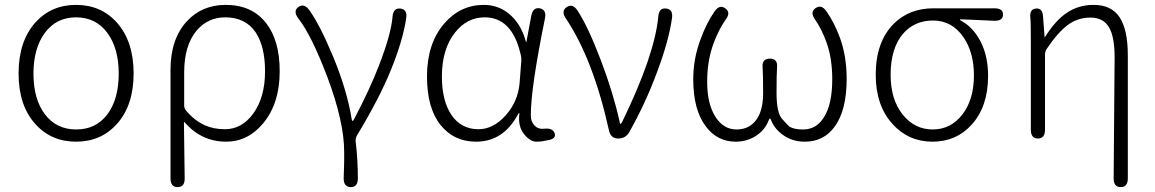

<svg xmlns="http://www.w3.org/2000/svg" viewBox="-20 -567 4728 786"><path d="M124 -60Q56 -136 56 -266.5Q56 -397 124 -474Q189 -547 291.5 -547Q394 -547 459 -474Q527 -397 527 -266.5Q527 -136 459 -60Q394 13 291.5 13Q189 13 124 -60ZM164 -99Q211 -37 292 -37Q373 -37 419.5 -99Q466 -161 466 -265.5Q466 -370 419 -433Q372 -496 291.5 -496Q211 -496 164 -433Q117 -370 117 -265.5Q117 -161 164 -99Z M707 199Q678 199 678 163V-281Q678 -407 745 -480Q807 -547 904 -547Q1011 -547 1069 -473Q1125 -402 1125 -275Q1125 -144 1058 -63Q995 13 906 13Q805 13 736 -66Q733 -70 733 -65L736 162Q737 199 707 199ZM901 -38Q971 -38 1018 -104Q1065 -170 1065 -275Q1065 -376 1027 -434Q985 -496 902 -496Q831 -496 785 -442Q734 -381 734 -271V-135Q734 -123 742 -114Q775 -74 819 -54Q855 -38 901 -38Z M1416 199Q1386 198 1387 162L1389 91Q1389 73 1389 55Q1389 -68 1320 -252Q1255 -423 1201 -492Q1179 -521 1201 -538Q1224 -555 1246 -526Q1289 -466 1343 -337Q1401 -197 1420 -78Q1421 -72 1423.5 -72Q1426 -72 1430 -80Q1496 -206 1531 -298Q1581 -426 1587 -499Q1590 -535 1619 -532Q1648 -529 1643 -493Q1629 -400 1580 -280Q1533 -164 1441 -12Q1435 -1 1436 12Q1445 88 1445 163Q1445 199 1416 199Z M1929 13Q1838 13 1783 -56Q1728 -125 1728 -254Q1728 -388 1798 -470Q1864 -547 1961 -547Q2018 -547 2062 -512Q2113 -471 2133 -396Q2134 -391 2135 -396L2155 -503Q2162 -538 2190 -533Q2218 -527 2211 -492Q2153 -207 2153 -95Q2153 -69 2168.5 -53Q2184 -37 2208 -40Q2241 -44 2250 -23Q2259 -1 2228 6L2217 8Q2197 13 2176 13Q2151 13 2127 -16Q2100 -48 2106 -99Q2107 -104 2105 -104Q2103 -104 2099 -96Q2039 13 1929 13ZM1939 -38Q1999 -38 2049.5 -94Q2100 -150 2107 -226L2114 -316Q2115 -331 2111 -346Q2076 -496 1964 -496Q1892 -496 1843 -434Q1789 -366 1789 -254Q1789 -154 1828.5 -96Q1868 -38 1939 -38Z M2511 0Q2480 0 2473 -33Q2408 -326 2296 -492Q2276 -522 2300 -538Q2324 -554 2344 -524Q2388 -457 2441 -317Q2491 -185 2517 -67Q2518 -60 2520.5 -60Q2523 -60 2527 -68Q2660 -341 2675 -500Q2678 -536 2707 -532Q2736 -529 2731 -493Q2718 -399 2668 -267Q2622 -143 2556 -26Q2541 0 2511 0Z M2992 13Q2916 13 2869 -50Q2818 -118 2818 -242Q2818 -329 2849 -409Q2873 -474 2905 -520Q2926 -550 2949 -533Q2973 -516 2951 -487Q2923 -448 2901 -389Q2875 -319 2875 -232Q2875 -140 2910 -87Q2943 -37 2995 -37Q3042 -37 3070 -69Q3104 -107 3104 -185.5Q3104 -264 3102 -290Q3098 -327 3132 -327Q3165 -327 3161 -290Q3159 -264 3159 -185.5Q3159 -107 3181 -81Q3193 -68 3205 -55Q3221 -37 3268 -37Q3322 -37 3353 -87Q3387 -140 3387 -242Q3387 -328 3364 -392Q3344 -448 3316 -488Q3295 -518 3319 -534Q3343 -550 3363 -521Q3396 -474 3419 -411Q3446 -336 3446 -244Q3446 -117 3398 -50Q3353 13 3275 13Q3228 13 3192 -10Q3153 -35 3137 -74Q3134 -82 3132 -82Q3130 -82 3127 -75Q3112 -35 3075 -11Q3038 13 2992 13Z M3635 -58Q3565 -134 3565 -261Q3565 -394 3637 -468Q3701 -533 3801 -533H4051Q4087 -533 4086 -507Q4086 -481 4050 -482L3915 -488Q3910 -488 3910 -486Q3910 -484 3918 -480Q3965 -454 3995 -395.5Q4025 -337 4025 -256Q4025 -131 3958 -57Q3895 13 3797.5 13Q3700 13 3635 -58ZM3967 -259Q3967 -352 3924 -415Q3877 -483 3800 -483Q3723 -483 3676 -428Q3626 -368 3626 -261Q3626 -160 3675 -98.5Q3724 -37 3798 -37Q3872 -37 3919.5 -98Q3967 -159 3967 -259Z M4568 199Q4539 199 4539 163L4543 -333Q4543 -417 4519.5 -456Q4496 -495 4444 -495Q4392 -495 4351.5 -465Q4311 -435 4265 -367Q4258 -356 4258 -343V-36Q4258 0 4229 0Q4200 0 4200 -36V-395Q4200 -479 4198 -494Q4194 -530 4221 -532Q4248 -535 4250 -499L4256 -418Q4256 -413 4259 -417Q4301 -484 4348.5 -515.5Q4396 -547 4457 -547Q4530 -547 4563.5 -496Q4597 -445 4597 -341V163Q4597 199 4568 199Z"/></svg>

Font: Resource Han Rounded JP Light
Style: Regular
Weight: 300
Designer: Cyano Hao (round all glyphs); Ryoko NISHIZUKA 西塚涼子 (kana, bopomofo & ideographs); Paul D. Hunt (Latin, Greek & Cyrillic)
Foundry: Cyano Hao
Version: 0.990